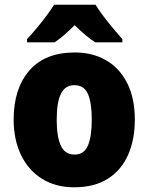

<svg xmlns="http://www.w3.org/2000/svg" viewBox="-20 -852 633 816"><path d="M553 -344Q553 -259 524.5 -194Q496 -129 438.5 -92.5Q381 -56 295 -56Q216 -56 158 -92.5Q100 -129 69 -194Q38 -259 38 -344Q38 -475 104.5 -552Q171 -629 298 -629Q373 -629 430.5 -596Q488 -563 520.5 -499Q553 -435 553 -344ZM221 -343Q221 -271 238.5 -233Q256 -195 297 -195Q337 -195 353.5 -233Q370 -271 370 -344Q370 -416 353.5 -453Q337 -490 296 -490Q257 -490 239 -453.5Q221 -417 221 -343ZM386 -832Q407 -798 439.5 -757.5Q472 -717 500 -686V-672H385Q363 -686 342 -704Q321 -722 297 -745Q273 -721 253 -703.5Q233 -686 212 -672H95V-686Q112 -704 134 -730Q156 -756 176.5 -783.5Q197 -811 210 -832Z"/></svg>

Font: Noto Sans Malayalam UI SemiCondensed Black
Style: Regular
Weight: 900
Width: 4
Designer: Jelle Bosma - Monotype Design Team
Foundry: Monotype Imaging Inc.
Version: Version 2.104; ttfautohint (v1.8.4.7-5d5b)